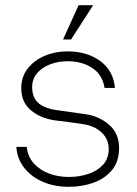

<svg xmlns="http://www.w3.org/2000/svg" viewBox="-20 -709 529 740"><path d="M283 -689H339L254 -557H223ZM245 11Q190 11 145.5 -8Q101 -27 73.5 -62Q46 -97 43 -143H83Q87 -105 110.5 -79Q134 -53 169.5 -40Q205 -27 245 -27Q285 -27 320 -38.5Q355 -50 377 -74Q399 -98 399 -135Q399 -173 371 -199Q343 -225 297 -231Q271 -235 245 -238.5Q219 -242 192 -245Q136 -253 99 -284Q62 -315 62 -369Q62 -413 86.5 -444.5Q111 -476 151.5 -493.5Q192 -511 241 -511Q315 -511 366 -474Q417 -437 423 -370H383Q375 -421 335.5 -447Q296 -473 241 -473Q204 -473 173 -461Q142 -449 123 -427Q104 -405 104 -373Q104 -332 129 -311Q154 -290 203 -284Q222 -281 253 -277Q284 -273 309 -269Q361 -262 400 -228.5Q439 -195 439 -139Q439 -87 412 -54Q385 -21 341 -5Q297 11 245 11Z"/></svg>

Font: Haskoy ExtraLight
Style: Regular
Weight: 200
Designer: Ertekin Erdin
Foundry: Ertekin Erdin
Version: Version 2.000; ttfautohint (v1.8.4.7-5d5b)